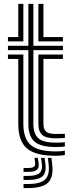

<svg xmlns="http://www.w3.org/2000/svg" viewBox="-20 -790 373 985"><path d="M265.5 -35.8Q188.5 -35.8 157 -63.6Q125.5 -91.5 125.5 -154.5V-532.8H20.8V-555H125.5V-770H151.2V-555H302.8V-532.8H151.2V-154.5Q151.2 -103 177 -80.6Q202.8 -58.2 265.5 -58.2Q277.2 -58.2 288.8 -58.6Q300.2 -59 312.8 -60V-38.5Q302.8 -37 291.4 -36.4Q280 -35.8 265.5 -35.8ZM265.5 9.2Q162 9.2 117.9 -28.8Q73.8 -66.8 73.8 -154.5V-487.8H20.8V-510.2H99.8V-154.5Q99.8 -79.5 137.4 -46.4Q175 -13.2 265.5 -13.2Q280.2 -13.2 291.9 -14Q303.5 -14.8 312.8 -16.8V4.8Q295 9.2 265.5 9.2ZM265.5 -80.5Q216.8 -80.5 196.9 -97.6Q177 -114.8 177 -154.5V-510.2H302.8V-487.8H202.8V-154.5Q202.8 -126.5 216.8 -114.6Q230.8 -102.8 265.5 -102.8Q286.2 -102.8 297.6 -103Q309 -103.2 312.8 -103.8V-82.2Q305.2 -81.5 294.2 -81Q283.2 -80.5 265.5 -80.5ZM20.8 -577.5V-600H73.8V-770H99.8V-577.5ZM177 -577.5V-770H202.8V-600H302.8V-577.5ZM225.5 20H243.8L247.8 53.5Q255.5 118.5 226.9 146.6Q198.2 174.8 124.2 174.8H100.8V154H124.2Q187 154 211.5 130.6Q236 107.2 229.5 53.5ZM157 20H173.8L177.8 45.2Q181.8 70 169.5 80.9Q157.2 91.8 124.2 91.8H100.8V71.8H124.2Q146 71.8 154 65.6Q162 59.5 160.2 45.2ZM190.5 20H208.8L212.8 49.2Q219 94.2 198.5 113.8Q178 133.2 124.2 133.2H100.8V112.5H124.2Q166.5 112.5 182.8 97.9Q199 83.2 194.5 49.2Z"/></svg>

Font: Big Shoulders Inline Display Thin ExtraBold
Style: Regular
Weight: 800
Version: Version 2.002